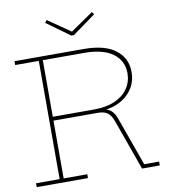

<svg xmlns="http://www.w3.org/2000/svg" viewBox="-100 -1043 1000 1129"><g transform="rotate(-10 399.5 -479.0)"><path d="M398 -842.5H382L244 -942.5L255 -957.5L390 -864.5L525 -957.5L536 -942.5ZM466 -384Q513.5 -383.5 535.2 -365.5Q557 -347.5 569 -313L673 -23H762V0H656L549 -299Q535 -338 514.8 -353Q494.5 -368 457 -368H424ZM300 -729V-752H439Q566.5 -752 630.2 -702.2Q694 -652.5 694 -570Q694 -516.5 668.5 -475.2Q643 -434 599 -408.5Q555 -383 499 -377V-371L454 -368H188V-391H437Q512.5 -391 564.2 -414.2Q616 -437.5 642.5 -477.5Q669 -517.5 669 -568Q669 -641.5 610.5 -685.2Q552 -729 438 -729ZM27 -729V-752H333V-729H192V-23H333V0H27V-23H168V-729Z"/></g></svg>

Font: Hepta Slab ExtraLight ExtraLight
Style: Regular
Weight: 250
Version: Version 1.102